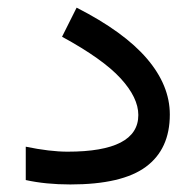

<svg xmlns="http://www.w3.org/2000/svg" viewBox="-20 -490 519 509"><path d="M159.2 -87.9Q346.7 -87.9 346.7 -185.1Q346.7 -231 299.8 -282.2Q252.9 -333.5 144.5 -392.6L183.1 -469.7Q308.6 -405.8 369.4 -334.7Q430.2 -263.7 430.2 -186.5Q430.2 -94.7 366.9 -47.9Q303.7 -1 166.5 -1Q101.1 -1 48.3 -12.7V-101.1Q112.3 -87.9 159.2 -87.9Z"/></svg>

Font: Vazirmatn UI FD
Style: Regular
Weight: 400
Designer: Saber Rastikerdar
Foundry: Saber Rastikerdar
Version: Version 33.003